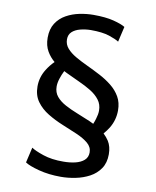

<svg xmlns="http://www.w3.org/2000/svg" viewBox="-97 -891 861 1059"><g transform="rotate(10 333.5 -361.5)"><path d="M556.5 -74Q556.5 -26 534.5 6.2Q512.5 38.5 476.8 57.8Q441 77 398.8 85.5Q356.5 94 316.5 94Q248.5 94 192.8 79.2Q137 64.5 114.5 49L134.5 -37Q154.5 -23 202.5 -6.8Q250.5 9.5 316.5 9Q352 9 382.5 1.8Q413 -5.5 431.8 -22Q450.5 -38.5 450.5 -66Q450.5 -96 425.5 -117Q400.5 -138 361 -155Q321.5 -172 277.2 -190Q233 -208 193.5 -232Q154 -256 129 -290.5Q104 -325 104 -375Q104 -427 132 -471.5Q150 -500.5 173.5 -523.5Q148 -545 131.5 -573Q112.5 -605 112.5 -649.5Q112.5 -698 133.5 -730.5Q154.5 -763 188.8 -782Q223 -801 262.8 -809Q302.5 -817 340 -817Q409 -817 453.5 -805.5Q498 -794 519 -781L499 -695Q482 -706.5 443.8 -719.2Q405.5 -732 340 -732Q308.5 -731.5 280.8 -724.2Q253 -717 236 -701.2Q219 -685.5 219 -659Q219 -630.5 237.8 -609Q256.5 -587.5 287.2 -569.8Q318 -552 355 -534.8Q392 -517.5 428.8 -498.2Q465.5 -479 496.2 -454.5Q527 -430 545.8 -397.5Q564.5 -365 564.5 -321Q564.5 -267 536.5 -221Q523.5 -200.5 508 -182.5Q525 -166.5 537.5 -147.5Q556.5 -117.5 556.5 -74ZM453.5 -256Q461.5 -281.5 461.5 -302Q461.5 -336.5 442.5 -361.5Q423.5 -386.5 392.5 -405.5Q361.5 -424.5 324.2 -441.2Q287 -458 249.5 -476Q242 -480 235 -483.5L234.5 -483Q223.5 -461.5 215.8 -437.5Q208 -413.5 208 -393Q208 -360 227 -337.2Q246 -314.5 277 -297.8Q308 -281 345.2 -266.5Q382.5 -252 419.5 -236Q431.5 -230.5 442.5 -225Q449 -240 453.5 -256Z"/></g></svg>

Font: Koeln Type Sans
Style: Regular
Weight: 400
Designer: Eben Sorkin
Foundry: Eben Sorkin
Version: Version 2.001